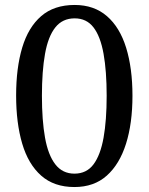

<svg xmlns="http://www.w3.org/2000/svg" viewBox="-20 -744 599 774"><path d="M280 10Q198 10 146 -36Q94 -82 69.5 -165Q45 -248 45 -359Q45 -470 69.5 -552Q94 -634 146 -679Q198 -724 281 -724Q359 -724 411 -679Q463 -634 488.5 -551.5Q514 -469 514 -358Q514 -247 488 -164.5Q462 -82 410.5 -36Q359 10 280 10ZM280 -44Q329 -44 357 -81.5Q385 -119 397.5 -189Q410 -259 410 -358Q410 -457 397.5 -527Q385 -597 357 -633.5Q329 -670 281 -670Q232 -670 203 -633.5Q174 -597 161.5 -527Q149 -457 149 -358Q149 -259 161.5 -189Q174 -119 203 -81.5Q232 -44 280 -44Z"/></svg>

Font: Noto Serif Tibetan
Style: Regular
Weight: 400
Designer: Monotype Design Team
Foundry: Monotype Imaging Inc.
Version: Version 2.103